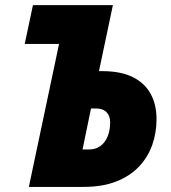

<svg xmlns="http://www.w3.org/2000/svg" viewBox="-20 -734 672 754"><path d="M93.3 0 211.9 -561.5H77.1L109.4 -713.9H423.3L368.7 -454.6H382.8Q453.6 -454.6 500.5 -431.6Q547.4 -408.7 571 -366.5Q594.7 -324.2 594.7 -266.1Q594.7 -212.9 577.9 -165Q561 -117.2 526.1 -80.1Q491.2 -43 437 -21.5Q382.8 0 307.6 0ZM304.2 -147H329.1Q355.5 -147 374 -160.4Q392.6 -173.8 402.6 -198Q412.6 -222.2 412.6 -253.9Q412.6 -278.8 398.2 -293.5Q383.8 -308.1 356.4 -308.1H337.4Z"/></svg>

Font: Open Sans SemiCondensed ExtraBold
Style: Italic
Weight: 800
Width: 4
Italic angle: -12°
Designer: Monotype Design Team
Foundry: Monotype Imaging Inc.
Version: Version 3.003